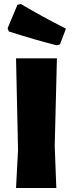

<svg xmlns="http://www.w3.org/2000/svg" viewBox="-20 -938 367 958"><path d="M253 -210 264 -647H60L70 -190L60 0H261ZM309 -795C230 -835 155 -876 84 -918L67 -914L18 -797L24 -781C112 -753 191 -730 262 -712L279 -716Z"/></svg>

Font: Luna Sans Black
Style: Regular
Weight: 900
Designer: Juan Pablo del Peral
Foundry: Huerta Tipografica
Version: Version 2.001; ttfautohint (v1.5)